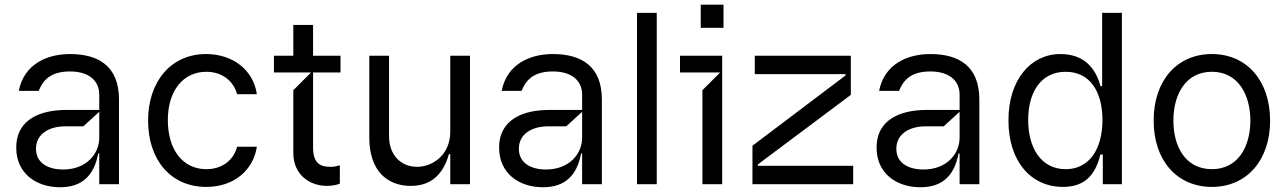

<svg xmlns="http://www.w3.org/2000/svg" viewBox="-20 -782 5460 815"><path d="M235.1 12.8C329.9 12.8 379.6 -38.4 397 -130.7H401.3V0H485.1V-359.4C485.1 -500.7 398.8 -552.6 277 -552.6C182.9 -552.6 82.7 -512.4 59.7 -396.3H144.2C161.9 -438.9 191.4 -478.7 277 -478.7C359.7 -478.7 401.3 -437.5 401.3 -380.7V-315.3H260.7C158.4 -315.3 48.7 -279.8 49 -154.8C48.7 -48.3 131 12.8 235.1 12.8ZM247.9 -62.5C180.8 -62.5 132.5 -92.3 132.8 -150.6C132.5 -214.5 190 -245.7 256.4 -245.7H333.8L401.3 -307.5V-197.4C401.3 -129.3 346.9 -62.5 247.9 -62.5Z M855.8 11.4C976.2 11.4 1055.8 -62.5 1070.3 -159.1H986.5C970.5 -99.4 920.8 -63.9 855.8 -63.9C756 -63.9 692.1 -146.3 692.5 -272.7C692.1 -396.3 757.5 -477.3 855.8 -477.3C929.3 -477.3 973.4 -431.8 986.5 -382.1H1070.3C1055.8 -484.4 969.1 -552.6 854.4 -552.6C706.3 -552.6 608.3 -436.1 608.7 -269.9C608.3 -106.5 702.1 11.4 855.8 11.4Z M1425.4 -474.4V-545.5H1308.9V-676.1H1225.1V-545.5H1142.8V-474.4H1300.4L1225.1 -399.1V-133.5C1224.8 -38.4 1296.5 7.1 1367.9 7.1C1391.7 7.1 1415.8 1.4 1422.6 -2.8V-80.3C1406.6 -76 1399.5 -73.9 1381.4 -73.9C1344.1 -73.9 1308.6 -85.2 1308.9 -156.2V-474.4Z M1723.7 7.1C1805.8 7.1 1859.7 -36.9 1885.7 -127.8H1891.3V0H1975.1V-545.5H1891.3V-223C1891 -120.7 1812.9 -73.9 1750.7 -73.9C1680.8 -73.9 1631 -125 1631.4 -204.5V-545.5H1547.6V-198.9C1547.2 -59.7 1621.1 7.1 1723.7 7.1Z M2284.8 12.8C2379.6 12.8 2429.3 -38.4 2446.7 -130.7H2451V0H2534.8V-359.4C2534.8 -500.7 2448.5 -552.6 2326.7 -552.6C2232.6 -552.6 2132.5 -512.4 2109.4 -396.3H2193.9C2211.6 -438.9 2241.1 -478.7 2326.7 -478.7C2409.4 -478.7 2451 -437.5 2451 -380.7V-315.3H2310.4C2208.1 -315.3 2098.4 -279.8 2098.7 -154.8C2098.4 -48.3 2180.8 12.8 2284.8 12.8ZM2297.6 -62.5C2230.5 -62.5 2182.2 -92.3 2182.5 -150.6C2182.2 -214.5 2239.7 -245.7 2306.1 -245.7H2383.5L2451 -307.5V-197.4C2451 -129.3 2396.7 -62.5 2297.6 -62.5Z M2683.9 -727.3V0H2767.8V-727.3Z M3051.1 -664.1V-762.1H2954.5V-664.1ZM3045.5 0V-545.5H2866.5V-474.4H3036.9L2961.6 -399.1V0Z M3601.6 0V-78.1H3196.7V-83.8L3591.6 -379.3V-545.5H3183.9V-467.3H3568.9V-461.6L3174 -163.4V0Z M3887.1 12.8C3981.9 12.8 4031.6 -38.4 4049 -130.7H4053.3V0H4137.1V-359.4C4137.1 -500.7 4050.8 -552.6 3929 -552.6C3834.9 -552.6 3734.7 -512.4 3711.6 -396.3H3796.2C3813.9 -438.9 3843.4 -478.7 3929 -478.7C4011.7 -478.7 4053.3 -437.5 4053.3 -380.7V-315.3H3912.6C3810.4 -315.3 3700.6 -279.8 3701 -154.8C3700.6 -48.3 3783 12.8 3887.1 12.8ZM3899.9 -62.5C3832.7 -62.5 3784.4 -92.3 3784.8 -150.6C3784.4 -214.5 3842 -245.7 3908.4 -245.7H3985.8L4053.3 -307.5V-197.4C4053.3 -129.3 3998.9 -62.5 3899.9 -62.5Z M4492.2 11.4C4596.9 11.4 4632.5 -54 4651.3 -126.4H4661.2V0H4742.2V-727.3H4658.4V-416.2H4651.3C4632.5 -487.2 4586.3 -552.6 4480.8 -552.6C4355.5 -552.6 4260.3 -443.2 4260.7 -271.3C4260.3 -98 4355.5 11.4 4492.2 11.4ZM4503.6 -63.9C4398.1 -63.9 4344.1 -156.2 4344.5 -272.7C4344.1 -387.8 4396.7 -477.3 4503.6 -477.3C4605.5 -477.3 4659.4 -394.9 4659.8 -272.7C4659.4 -149.1 4604 -63.9 4503.6 -63.9Z M5124.3 11.4C5271.7 11.4 5371.1 -100.9 5371.4 -269.9C5371.1 -440.3 5271.7 -552.6 5124.3 -552.6C4976.2 -552.6 4876.8 -440.3 4877.1 -269.9C4876.8 -100.9 4976.2 11.4 5124.3 11.4ZM5124.3 -63.9C5011.7 -63.9 4960.6 -160.5 4960.9 -269.9C4960.6 -379.3 5011.7 -477.3 5124.3 -477.3C5236.2 -477.3 5287.3 -379.3 5287.6 -269.9C5287.3 -160.5 5236.2 -63.9 5124.3 -63.9Z"/></svg>

Font: Riot Sans 2.0
Style: Regular
Weight: 400
Designer: Rasmus Andersson
Foundry: rsms
Version: Version 3.006;hotconv 1.0.109;makeotfexe 2.5.65596